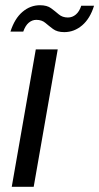

<svg xmlns="http://www.w3.org/2000/svg" viewBox="-20 -715 380 735"><path d="M25 0 117 -526H201L109 0ZM20 -594Q36 -644 66 -669.5Q96 -695 133 -695Q160 -695 175.5 -683.5Q191 -672 205 -660Q219 -648 240 -648Q257 -648 270.5 -659.5Q284 -671 291 -693H340Q325 -644 294.5 -618Q264 -592 226 -592Q199 -592 183 -604Q167 -616 153.5 -627.5Q140 -639 119 -639Q103 -639 90 -628Q77 -617 69 -594Z"/></svg>

Font: DM Sans 9pt
Style: Italic
Weight: 400
Italic angle: -10°
Designer: Colophon Foundry, Jonny Pinhorn
Foundry: Colophon Foundry
Version: Version 4.004